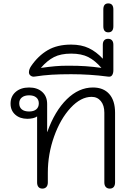

<svg xmlns="http://www.w3.org/2000/svg" viewBox="-20 -1098 769 1128"><path d="M198 -26V-414Q189 -407 173 -403.5Q157 -400 141 -400Q97 -400 69.5 -424.5Q42 -449 42 -489Q42 -532 72 -558Q102 -584 151 -584Q199 -584 228 -558Q257 -532 257 -487V-323H258Q302 -446 372.5 -515Q443 -584 526 -584Q588 -584 622 -545.5Q656 -507 656 -436V-26Q656 -9 648 0.5Q640 10 625 10Q610 10 601.5 0.5Q593 -9 593 -26V-436Q593 -479 572.5 -504Q552 -529 518 -529Q455 -529 395 -464.5Q335 -400 298 -296.5Q261 -193 261 -83V-26Q261 -9 252.5 0.5Q244 10 229 10Q214 10 206 0.5Q198 -9 198 -26ZM208 -491Q208 -513 193 -525.5Q178 -538 151 -538Q124 -538 108.5 -525.5Q93 -513 93 -491Q93 -468 108 -455.5Q123 -443 151 -443Q178 -443 193 -455.5Q208 -468 208 -491Z M150 -673Q150 -691 163 -710Q204 -770 260 -803Q316 -836 398 -836Q458 -836 502 -815Q546 -794 584 -753V-835Q584 -852 592 -861Q600 -870 615 -870Q630 -870 638 -861Q646 -852 646 -835V-685Q646 -667 638.5 -656Q631 -645 614 -648Q508 -662 398 -662Q331 -662 282.5 -659Q234 -656 183 -648Q170 -646 160 -653.5Q150 -661 150 -673ZM381 -712Q440 -712 483.5 -709Q527 -706 576 -699Q539 -742 499 -762.5Q459 -783 398 -783Q337 -783 297 -762.5Q257 -742 220 -699Q270 -706 304.5 -709Q339 -712 381 -712Z M587 -944V-1042Q587 -1078 616 -1078Q646 -1078 646 -1042V-944Q646 -908 616 -908Q587 -908 587 -944Z"/></svg>

Font: Kodchasan Light
Style: Regular
Weight: 300
Version: Version 1.000; ttfautohint (v1.6)